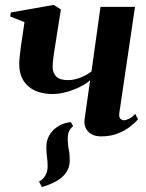

<svg xmlns="http://www.w3.org/2000/svg" viewBox="-20 -534 585 768"><path d="M263.5 -45.5 272.5 -29.5Q260.5 -19 255.8 -8.2Q251 2.5 251 20.5Q251 45.5 255 63.5Q259 81.5 259 108.5Q259 135.5 244.5 156.2Q230 177 204.8 191Q179.5 205 147.5 214L136 192Q150.5 185.5 160.5 169.5Q170.5 153.5 170.5 131.5Q170.5 109 168 94.5Q165.5 80 165.5 53.5Q165.5 32.5 173.2 15.2Q181 -2 194.8 -15Q208.5 -28 226.2 -36Q244 -44 263.5 -45.5ZM223.5 -496 196 -322Q195 -316 193.5 -304.5Q192 -293 191.2 -281.5Q190.5 -270 190.5 -263.5Q191 -242.5 205 -228Q219 -213.5 251.5 -213.5Q276.5 -213.5 302.8 -224Q329 -234.5 346 -248.5L382 -506.5H520L457.5 -83.5Q455 -65.5 461.5 -59.2Q468 -53 475 -53Q484 -53 496 -58.8Q508 -64.5 521 -78.5L532 -57Q520 -42.5 499.5 -26.8Q479 -11 450.5 0.2Q422 11.5 385 11.5Q361.5 11.5 345.8 2.5Q330 -6.5 322.8 -22Q315.5 -37.5 318.5 -58L340.5 -213Q325 -199 299.8 -186.5Q274.5 -174 245.8 -166Q217 -158 190.5 -158Q128 -158 92.5 -189.5Q57 -221 57 -277Q57 -291 59 -310.2Q61 -329.5 63.8 -349.5Q66.5 -369.5 69 -384.5L78 -445.5L21 -468L23 -484L195 -514.5Z"/></svg>

Font: Merriweather 144pt
Style: Bold Italic
Weight: 700
Italic angle: -7.8°
Version: Version 2.101